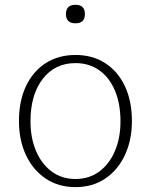

<svg xmlns="http://www.w3.org/2000/svg" viewBox="-20 -766 625 796"><path d="M293 9.8Q222.2 9.8 169.4 -25.6Q116.7 -61 87.6 -123Q58.6 -185.1 58.6 -264.2Q58.6 -347.2 87.6 -408.7Q116.7 -470.2 169.4 -504.2Q222.2 -538.1 293 -538.1Q363.8 -538.1 416.3 -504.2Q468.8 -470.2 497.8 -408.7Q526.9 -347.2 526.9 -264.2Q526.9 -185.1 497.8 -123Q468.8 -61 416.3 -25.6Q363.8 9.8 293 9.8ZM293 -23.9Q349.6 -23.9 391.6 -54.9Q433.6 -85.9 456.5 -140.1Q479.5 -194.3 479.5 -262.7Q479.5 -335.9 456.5 -390.4Q433.6 -444.8 391.6 -474.6Q349.6 -504.4 293 -504.4Q207.5 -504.4 157 -438.7Q106.4 -373 106.4 -263.2Q106.4 -194.3 129.4 -140.1Q152.3 -85.9 194.3 -54.9Q236.3 -23.9 293 -23.9ZM293 -669.4Q272.9 -669.4 263.2 -679.2Q253.4 -689 253.4 -707.5Q253.4 -726.6 263.2 -736.3Q272.9 -746.1 293 -746.1Q313 -746.1 322.5 -736.3Q332 -726.6 332 -707.5Q332 -689 322.5 -679.2Q313 -669.4 293 -669.4Z"/></svg>

Font: Comme Thin
Style: Regular
Weight: 250
Version: Version 1.000;gftools[0.9.27]